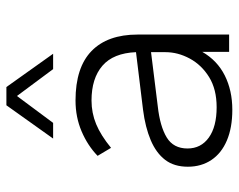

<svg xmlns="http://www.w3.org/2000/svg" viewBox="-93 -643 746 600"><g transform="rotate(-90 280.0 -343.0)"><path d="M237 10Q181 10 141 -7Q101 -24 80 -55.5Q59 -87 59 -129Q59 -172 80.5 -200Q102 -228 142 -245Q182 -262 237 -269L417 -291Q414 -362 374.5 -396Q335 -430 266 -430Q227 -430 192 -415.5Q157 -401 118 -369L93 -411Q125 -442 169.5 -461Q214 -480 266 -480Q369 -480 420.5 -430Q472 -380 472 -286V0H418V-84Q391 -37 344 -13.5Q297 10 237 10ZM245 -39Q301 -39 339 -62.5Q377 -86 397 -123Q417 -160 417 -199V-244L248 -223Q185 -216 150.5 -195Q116 -174 116 -130Q116 -88 150 -63.5Q184 -39 245 -39ZM147 -550 251 -696H308L412 -550H364L280 -663L196 -550Z"/></g></svg>

Font: Gantari Light
Style: Regular
Weight: 300
Designer: Anugrah Pasau
Foundry: Lafontype
Version: Version 1.000; ttfautohint (v1.8.3)